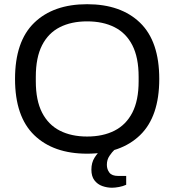

<svg xmlns="http://www.w3.org/2000/svg" viewBox="-20 -718 828 912"><path d="M393.8 12Q233.7 12 142.6 -76.1Q51.4 -164.3 51.4 -343Q51.4 -521.7 142.6 -609.9Q233.7 -698 393.8 -698Q554.3 -698 645.4 -609.9Q736.5 -521.7 736.5 -343Q736.5 -164.3 645.4 -76.1Q554.3 12 393.8 12ZM393.8 -69.5Q469.2 -69.5 524 -97.4Q578.9 -125.3 608.7 -183.2Q638.5 -241.2 638.5 -331.9V-353Q638.5 -444.8 608.7 -503Q578.9 -561.2 524 -588.8Q469.2 -616.5 393.8 -616.5Q318.8 -616.5 264.2 -588.8Q209.6 -561.2 179.8 -503Q150.1 -444.8 150.1 -353V-331.9Q150.1 -241.2 179.8 -183.2Q209.6 -125.3 264.2 -97.4Q318.8 -69.5 393.8 -69.5ZM512.2 173.7Q488.6 173.7 465.9 165.7Q443.3 157.7 428.7 138.7Q414.1 119.6 414.1 87.9Q414.1 54.6 429.2 30.8Q444.3 7 465.2 -12H523.5V-6.2Q512.6 3.8 500.1 22.2Q487.6 40.5 487.6 64.8Q487.6 86.1 499.6 101.9Q511.6 117.7 541.3 117.7H579.4V159.7Q564.2 166.7 545.3 170.2Q526.4 173.7 512.2 173.7Z"/></svg>

Font: Archivo Variable SemiBold
Style: Regular
Weight: 600
Designer: Hector Gatti
Foundry: Omnibus-Type
Version: Version 2.001